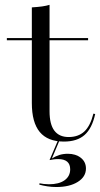

<svg xmlns="http://www.w3.org/2000/svg" viewBox="-20 -569 410 787"><path d="M210.5 197.6Q192.7 197.6 174.2 194.8Q155.6 191.9 141.1 187.9L141.9 182.3Q149.2 183.9 159.7 185.1Q170.2 186.3 180.6 186.3Q221.8 186.3 244.8 169.8Q267.7 153.2 267.7 125Q267.7 104 255.2 93.5Q242.7 83.1 218.5 83.1Q208.9 83.1 200 84.3Q191.1 85.5 183.1 87.1L221 -1.6H227.4L192.7 80.6Q208.1 71 223.8 66.1Q239.5 61.3 258.1 61.3Q290.3 61.3 311.3 77.8Q332.3 94.4 332.3 121.8Q332.3 155.6 298.8 176.6Q265.3 197.6 210.5 197.6ZM241.9 11.3Q175.8 11.3 143.1 -27.8Q110.5 -66.9 110.5 -146.8V-206.5H183.1V-112.9Q183.1 -59.7 202.8 -33.5Q222.6 -7.3 261.3 -7.3Q300.8 -7.3 325.4 -29.8Q350 -52.4 362.9 -103.2L370.2 -101.6Q357.3 -42.7 326.6 -15.7Q296 11.3 241.9 11.3ZM110.5 -206.5V-538.7Q135.5 -540.3 152.8 -542.7Q170.2 -545.2 183.1 -549.2V-206.5ZM8.1 -404V-412.9H341.1V-404Z"/></svg>

Font: Playfair 144pt SemiExpanded Light
Style: Regular
Weight: 300
Width: 6
Designer: Claus Eggers Sørensen
Foundry: Claus Eggers Sørensen
Version: Version 2.203